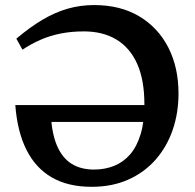

<svg xmlns="http://www.w3.org/2000/svg" viewBox="-20 -708 752 740"><path d="M136.5 -238 176 -264.5Q180 -192 200 -145.8Q220 -99.5 255.5 -77Q291 -54.5 342.5 -54.5Q384.5 -54.5 420 -68.8Q455.5 -83 481.5 -113Q507.5 -143 522 -190.8Q536.5 -238.5 536.5 -306.5Q536.5 -399.5 508.8 -461.8Q481 -524 428.8 -555.5Q376.5 -587 303 -587Q256 -587 215 -579Q174 -571 137.5 -555.2Q101 -539.5 66.5 -516.5L43 -559Q95 -603 143.5 -631.8Q192 -660.5 240.8 -674.5Q289.5 -688.5 342.5 -688.5Q444 -688.5 516.8 -645Q589.5 -601.5 628.8 -524.8Q668 -448 668 -347.5Q668 -272.5 645.5 -207.2Q623 -142 579.8 -92.8Q536.5 -43.5 474.5 -15.8Q412.5 12 333 12Q242 12 179.2 -24.5Q116.5 -61 81.5 -131.5Q46.5 -202 39 -303H586.5L586 -238Z"/></svg>

Font: Newsreader 16pt 16pt SemiBold
Style: Regular
Weight: 600
Version: Version 1.003